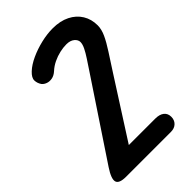

<svg xmlns="http://www.w3.org/2000/svg" viewBox="-290 -1127 1241 1241"><g transform="rotate(-45 330.5 -507.0)"><path d="M579.5 -67.5Q579.5 -37.5 560.2 -18.8Q541 0 508 0H99Q35.5 0 27.5 -29.2Q19.5 -58.5 62.5 -123.5L416.5 -655.5Q439 -689.5 459.5 -720.5Q480 -751.5 493 -778Q506 -804.5 506 -824.5Q506 -845 486 -861.8Q466 -878.5 430.5 -878.5Q402 -878.5 370 -871.2Q338 -864 307.2 -849.2Q276.5 -834.5 252.5 -812.5Q230.5 -792.5 207.2 -788.2Q184 -784 165 -791Q146 -798 135.5 -811Q120 -833.5 119.2 -859Q118.5 -884.5 149.5 -913.5Q180.5 -942.5 229.5 -965Q278.5 -987.5 334.5 -1000.8Q390.5 -1014 441 -1014Q509.5 -1014 558.8 -989.2Q608 -964.5 634.5 -921.2Q661 -878 661 -822Q661 -785.5 642.2 -745Q623.5 -704.5 590.5 -653.8Q557.5 -603 514 -535.5L256 -132.5H497.5Q536.5 -132.5 558 -115.5Q579.5 -98.5 579.5 -67.5Z"/></g></svg>

Font: Edu SA Hand Cursive
Style: Regular
Weight: 400
Designer: Tina and Corey Anderson, Eben Sorkin, Mirko Velimirovic
Foundry: Google for Education
Version: Version 2.000